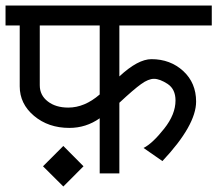

<svg xmlns="http://www.w3.org/2000/svg" viewBox="-30 -633 793 701"><path d="M115.2 -321.8Q115.2 -285.2 144.5 -262.7Q173.3 -240.2 219.2 -240.2Q278.8 -240.2 334 -288.1V-540H115.2ZM223.1 -166Q146.5 -166 94.2 -210Q42 -253.9 42 -317.9V-540H-9.8V-612.8H743.2V-540H405.8V-354Q473.6 -417 522.9 -417Q591.8 -417 639.2 -373.5Q686 -330.1 686 -262.2Q686 -175.8 563 -44.9L494.1 -92.8Q526.4 -108.9 569.3 -163.1Q610.8 -215.3 610.8 -266.1Q610.8 -307.1 582.5 -326.2Q553.7 -345.2 532.2 -345.2Q511.7 -345.2 485.4 -326.2Q458 -306.6 405.8 -257.8V0H334V-201.2Q284.2 -166 223.1 -166ZM201.2 -100.1 274.9 -25.9 201.2 47.9 127 -25.9Z"/></svg>

Font: Miedinger*
Style: Book
Weight: 400
Version: Version 001.000